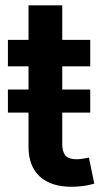

<svg xmlns="http://www.w3.org/2000/svg" viewBox="-20 -696 393 723"><path d="M319.8 -358.9V-272H214.4V-153.8Q214.4 -124 226.8 -110.1Q239.3 -96.2 268.6 -96.2Q277.3 -96.2 291.5 -98.4Q305.7 -100.6 314.9 -102.5L335 -4.4Q314 2 292 4.6Q270 7.3 250 7.3Q171.4 7.3 129.4 -31.7Q87.4 -70.8 87.4 -143.1V-272H9.8V-358.9H87.4V-446.3H9.8V-545.9H87.4V-675.8H214.4V-545.9H319.8V-446.3H214.4V-358.9Z"/></svg>

Font: Inter-SemiBold
Style: Regular
Weight: 600
Designer: Rasmus Andersson
Foundry: rsms
Version: Version 4.000;git-a52131595